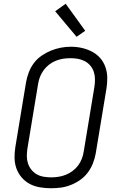

<svg xmlns="http://www.w3.org/2000/svg" viewBox="-20 -995 640 1023"><path d="M251 8Q222 8 192.5 3Q163 -2 138.5 -15Q114 -28 95.5 -49.5Q77 -71 67.5 -97.5Q58 -124 57.5 -153.5Q57 -183 62 -213L119 -558Q124 -585 134 -611Q144 -637 161 -659.5Q178 -682 202 -698.5Q226 -715 252 -725.5Q278 -736 304.5 -741Q331 -746 358 -746Q388 -746 416.5 -739.5Q445 -733 470 -720Q495 -707 513.5 -686Q532 -665 541.5 -638Q551 -611 551.5 -581.5Q552 -552 547 -522L490 -177Q485 -150 475 -124.5Q465 -99 448 -76Q431 -53 407.5 -36.5Q384 -20 357.5 -9.5Q331 1 304.5 4.5Q278 8 251 8ZM252 -50Q272 -50 291.5 -53Q311 -56 330 -63.5Q349 -71 366 -83.5Q383 -96 395.5 -112.5Q408 -129 415.5 -148Q423 -167 426 -187L483 -532Q486 -552 486 -572.5Q486 -593 480 -611.5Q474 -630 461.5 -645Q449 -660 432 -669Q415 -678 395.5 -681.5Q376 -685 355 -685Q335 -685 316 -682Q297 -679 278 -671.5Q259 -664 242 -651Q225 -638 213 -621.5Q201 -605 193.5 -586.5Q186 -568 183 -548L126 -203Q123 -183 123 -163Q123 -143 129 -124.5Q135 -106 147 -91Q159 -76 175.5 -66.5Q192 -57 212 -53.5Q232 -50 252 -50ZM388 -799 274 -935 330 -975 434 -831Z"/></svg>

Font: Iosevka Curly LtExObl
Style: Regular
Weight: 300
Width: 7
Italic angle: -9°
Monospace: yes
Designer: Belleve Invis
Foundry: Belleve Invis
Version: Version 11.1.0; ttfautohint (v1.8.3)